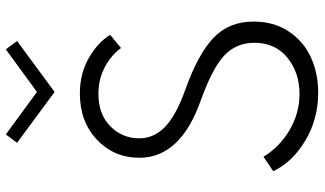

<svg xmlns="http://www.w3.org/2000/svg" viewBox="-236 -808 1060 627"><g transform="rotate(-90 293.5 -495.0)"><path d="M47.4 -132.3 94.7 -164.1Q126 -111.8 181.4 -79.1Q236.8 -46.4 299.8 -46.4Q369.1 -46.4 418 -85.9Q466.8 -125.5 466.8 -193.8Q466.8 -253.4 424.8 -292.5Q382.8 -331.5 277.8 -369.1Q91.3 -435.5 91.3 -569.3Q91.3 -652.3 150.4 -708Q209.5 -763.7 301.3 -763.7Q366.2 -763.7 417.2 -734.4Q468.3 -705.1 492.7 -664.6L449.7 -629.4Q427.7 -660.2 388.2 -681.6Q348.6 -703.1 299.8 -703.1Q233.4 -703.1 194.1 -664.1Q154.8 -625 154.8 -569.8Q154.8 -521.5 192.4 -485.4Q230 -449.2 311 -420.4Q430.2 -377.9 483.2 -327.1Q536.1 -276.4 536.1 -196.3Q536.1 -130.9 504.2 -82.3Q472.2 -33.7 419.9 -9.5Q367.7 14.6 303.2 14.6Q218.3 14.6 147.7 -27.3Q77.1 -69.3 47.4 -132.3ZM306.2 -846.2 140.1 -968.8 167.5 -1005.4 306.2 -903.8 445.3 -1005.4 472.7 -968.8Z"/></g></svg>

Font: Spartan MB
Style: Regular
Weight: 400
Designer: Matt Bailey, Mirko Velimirovic
Foundry: Matt Bailey
Version: Version 1.005